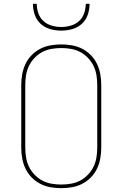

<svg xmlns="http://www.w3.org/2000/svg" viewBox="-20 -975 640 1003"><path d="M300 8Q272 8 243.5 3Q215 -2 190 -15Q165 -28 145 -48.5Q125 -69 113 -94.5Q101 -120 96 -148Q91 -176 91 -205V-530Q91 -559 96 -587Q101 -615 113 -640.5Q125 -666 145 -686.5Q165 -707 190 -720Q215 -733 243.5 -738Q272 -743 300 -743Q328 -743 356.5 -738Q385 -733 410 -720Q435 -707 455 -686.5Q475 -666 487 -640.5Q499 -615 504 -587Q509 -559 509 -530V-205Q509 -176 504 -148Q499 -120 487 -94.5Q475 -69 455 -48.5Q435 -28 410 -15Q385 -2 356.5 3Q328 8 300 8ZM300 -11Q326 -11 351.5 -15.5Q377 -20 399.5 -32Q422 -44 440 -63Q458 -82 469 -105Q480 -128 484 -153.5Q488 -179 488 -205V-530Q488 -556 484 -581.5Q480 -607 469 -630Q458 -653 440 -672Q422 -691 399.5 -703Q377 -715 351.5 -719.5Q326 -724 300 -724Q274 -724 248.5 -719.5Q223 -715 200.5 -703Q178 -691 160 -672Q142 -653 131 -630Q120 -607 116 -581.5Q112 -556 112 -530V-205Q112 -179 116 -153.5Q120 -128 131 -105Q142 -82 160 -63Q178 -44 200.5 -32Q223 -20 248.5 -15.5Q274 -11 300 -11ZM300 -815Q271 -815 242.5 -823Q214 -831 192.5 -850.5Q171 -870 161.5 -898Q152 -926 152 -955H172Q172 -930 180.5 -905.5Q189 -881 207.5 -864.5Q226 -848 250.5 -841Q275 -834 300 -834Q325 -834 349.5 -841Q374 -848 392.5 -864.5Q411 -881 419.5 -905.5Q428 -930 428 -955H448Q448 -926 438.5 -898Q429 -870 407.5 -850.5Q386 -831 357.5 -823Q329 -815 300 -815Z"/></svg>

Font: Iosevka Aile Thin
Style: Regular
Weight: 100
Designer: Belleve Invis
Foundry: Belleve Invis
Version: Version 31.1.0; ttfautohint (v1.8.4)